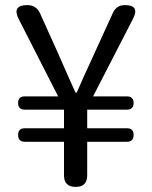

<svg xmlns="http://www.w3.org/2000/svg" viewBox="-20 -733 595 753"><path d="M277 0Q231 0 231 -45V-177H77Q51 -177 51 -204Q51 -230 77 -230H231V-303H77Q51 -303 51 -329Q51 -355 77 -355H208L54 -657Q25 -713 87 -713Q122 -713 137 -681L209 -521Q219 -499 238 -455Q263 -399 276 -370H281Q290 -390 307 -429Q335 -491 349 -521L423 -683Q437 -713 470 -713Q529 -713 502 -660L345 -355H478Q504 -355 504 -329Q504 -303 478 -303H322V-230H478Q504 -230 504 -204Q504 -177 478 -177H413H322V-45Q322 0 277 0Z"/></svg>

Font: GenSenRounded TW R
Style: Regular
Weight: 400
Version: Version 1.501;PS 1;hotconv 16.6.51;makeotf.lib2.5.65220